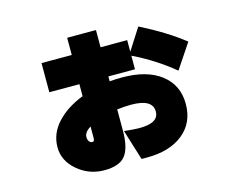

<svg xmlns="http://www.w3.org/2000/svg" viewBox="-100 -781 1200 1000"><g transform="rotate(-15 500.0 -280.5)"><path d="M335.9 -324.2V-388.7H173.8V-545.9H336.9V-638.7H492.2V-545.9H635.7V-483.4L710 -599.6Q847.7 -530.3 941.4 -456.1L852.5 -323.2Q754.9 -404.3 635.7 -461.9V-388.7H492.2V-362.3Q524.4 -365.2 559.6 -365.2Q693.4 -365.2 769 -306.6Q844.7 -248 844.7 -146.5Q844.7 -44.9 772.5 13.2Q700.2 71.3 579.1 71.3H547.9L497.1 -92.8Q549.8 -86.9 580.1 -86.9Q683.6 -86.9 683.6 -148.4Q683.6 -215.8 568.4 -215.8Q533.2 -215.8 492.2 -210.9V-95.7Q492.2 -3.9 460.4 37.1Q428.7 78.1 346.7 78.1Q264.6 78.1 202.6 25.4Q140.6 -27.3 140.6 -100.6Q140.6 -173.8 193.4 -231.4Q246.1 -289.1 335.9 -324.2ZM299.8 -112.3Q299.8 -98.6 306.6 -89.4Q313.5 -80.1 324.2 -80.1Q335 -80.1 335 -98.6V-161.1Q299.8 -138.7 299.8 -112.3Z"/></g></svg>

Font: GenEi M Gothic v2 Black
Style: Regular
Weight: 900
Version: Version 2.0